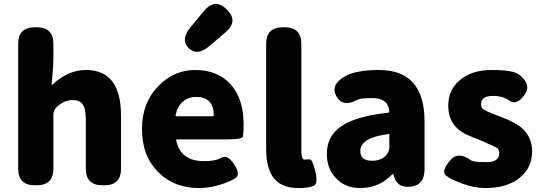

<svg xmlns="http://www.w3.org/2000/svg" viewBox="-20 -937 2742 971"><path d="M156 0Q72 0 72 -84V-715Q72 -799 156 -799H166Q250 -799 250 -715V-651Q250 -607 246 -563L241 -511Q241 -506 245 -509Q324 -583 415 -583Q592 -583 592 -352V-84Q592 0 508 0H498Q414 0 414 -84V-330Q414 -387 398.5 -409Q383 -431 348 -431Q320 -431 297 -418Q278 -407 267 -396Q250 -380 250 -357V-84Q250 0 166 0Z M988 14Q861 14 782 -65Q698 -147 698 -285Q698 -418 782 -503Q860 -583 968 -583Q1086 -583 1152 -504Q1212 -431 1212 -309Q1212 -260 1208 -246Q1204 -232 1127 -232H875Q870 -232 871 -227Q893 -122 1012 -122Q1071 -122 1100.5 -139.5Q1130 -157 1164 -106Q1197 -55 1172.5 -37.5Q1148 -20 1093.5 -3Q1039 14 988 14ZM868 -354Q867 -349 872 -349H1056Q1061 -349 1061 -354Q1061 -447 971 -447Q932 -447 904 -422Q876 -397 868 -354ZM1040 -705Q978 -651 934 -694Q891 -737 944 -800L1012 -882Q1068 -948 1127 -889Q1187 -830 1121 -774Z M1488 14Q1401 14 1361 -41Q1326 -90 1326 -185V-715Q1326 -799 1410 -799H1420Q1504 -799 1504 -715V-179Q1504 -130 1519.5 -130Q1535 -130 1547 -131Q1559 -132 1575 -70Q1590 -7 1565 3.5Q1540 14 1488 14Z M1802 14Q1725 14 1678 -37Q1633 -85 1633 -159Q1633 -250 1708 -300Q1783 -350 1943 -367Q1949 -368 1949 -374Q1943 -441 1863 -441Q1803 -441 1788 -433Q1715 -392 1682 -449Q1649 -506 1721 -549Q1777 -583 1897 -583Q2127 -583 2127 -323V-81Q2127 0 2056 7Q1985 15 1971 -52Q1970 -57 1967.5 -57Q1965 -57 1947 -40Q1886 14 1802 14ZM1863 -124Q1907 -124 1932 -151Q1949 -169 1949 -193V-255Q1949 -260 1944 -259Q1802 -241 1802 -173Q1802 -124 1863 -124Z M2434 14Q2379 14 2319 -8Q2259 -30 2235 -49.5Q2211 -69 2253 -122Q2295 -176 2362 -126Q2374 -117 2439.5 -117Q2505 -117 2505 -162Q2505 -182 2491.5 -190Q2478 -198 2442 -213L2430 -219Q2392 -235 2354 -250Q2247 -293 2247 -403Q2247 -484 2307.5 -533.5Q2368 -583 2467 -583Q2575 -583 2605 -560Q2671 -509 2632 -456Q2592 -403 2557.5 -427.5Q2523 -452 2473 -452Q2413 -452 2413 -411Q2413 -391 2426 -383Q2439 -375 2474 -361L2521 -343Q2589 -317 2623 -286Q2671 -241 2671 -172Q2671 -90 2611 -40Q2547 14 2434 14Z"/></svg>

Font: Resource Han Rounded TW Heavy
Style: Regular
Weight: 900
Designer: Cyano Hao (round all glyphs); Ryoko NISHIZUKA 西塚涼子 (kana, bopomofo & ideographs); Paul D. Hunt (Latin, Greek & Cyrillic)
Foundry: Cyano Hao
Version: 0.990